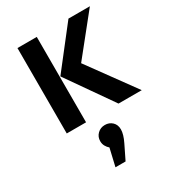

<svg xmlns="http://www.w3.org/2000/svg" viewBox="-207 -680 995 1102"><g transform="rotate(-30 290.5 -129.0)"><path d="M212 0H84V-566H212ZM216 -302 422 -566H564L357 -308L581 0H427ZM228 135Q228 106 248 86.5Q268 67 297 67Q326 67 345.5 85.5Q365 104 365 135Q365 167 342 214L296 308H229L256 192Q244 182 236 167.5Q228 153 228 135Z"/></g></svg>

Font: Qnwhxotralxmqkhsjrfbfhwcoqn
Style: Regular
Weight: 500
Designer: Carrois Corporate & Edenspiekermann
Foundry: Carrois Corporate GbR & Edenspiekermann AG
Version: Version 2.001